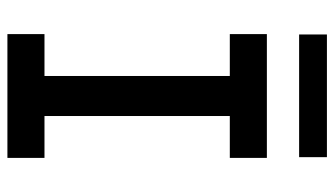

<svg xmlns="http://www.w3.org/2000/svg" viewBox="-212 -690 902 518"><g transform="rotate(90 239.0 -431.0)"><path d="M72 0V-100H185V-600H72V-700H406V-600H293V-100H406V0ZM73 -787V-862H404V-787Z"/></g></svg>

Font: Lexend Medium
Style: Regular
Weight: 500
Designer: Bonnie Shaver-Troup, Thomas Jockin
Foundry: Lexend
Version: Version 1.005